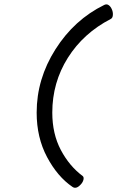

<svg xmlns="http://www.w3.org/2000/svg" viewBox="-20 -694 640 882"><path d="M148.4 -176.8Q148.4 -62 196.3 27.8Q244.1 117.7 313 164.6Q330.1 176.3 350.6 153.8Q360.4 143.6 363.3 131.8Q366.2 120.1 359.9 114.7Q298.8 69.3 259.5 -4.9Q220.2 -79.1 220.2 -176.8Q220.2 -314.9 291.7 -428.5Q363.3 -542 488.8 -606.9Q497.6 -611.3 498.5 -625Q499.5 -638.7 493.7 -651.4Q488.3 -664.1 479.2 -670.4Q470.2 -676.8 459 -671.4Q321.3 -604 234.9 -467.8Q148.4 -331.5 148.4 -176.8Z"/></svg>

Font: Courier Prime Sans
Style: Regular
Weight: 300
Italic angle: -10°
Designer: Alan Dague-Greene
Foundry: Quote-Unquote Apps
Version: Version 3.23